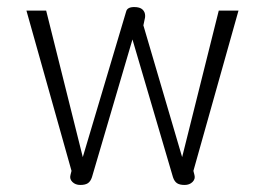

<svg xmlns="http://www.w3.org/2000/svg" viewBox="-20 -515 752 545"><path d="M180 -18 183 -30 55 -485H111L215 -69L338 -482Q341 -495 361 -495Q377 -495 384.5 -488Q392 -481 392 -470Q392 -465 391 -462L387 -443L497 -69L601 -485H657L529 -30L532 -18Q535 -7 526.5 1.5Q518 10 504 10Q490 10 482.5 5Q475 0 471 -12L356 -403L241 -12Q237 0 229.5 5Q222 10 208 10Q194 10 185.5 1.5Q177 -7 180 -18Z"/></svg>

Font: Niramit ExtraLight
Style: Regular
Weight: 200
Designer: Katatrad Aksorn Co.,Ltd.
Foundry: Cadson Demak Co.,Ltd.
Version: Version 1.000; ttfautohint (v1.6)